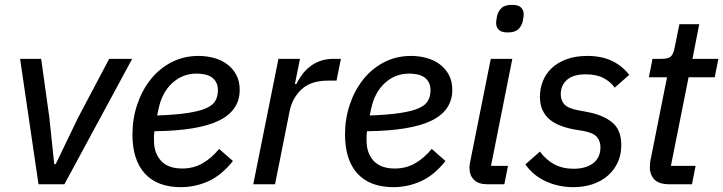

<svg xmlns="http://www.w3.org/2000/svg" viewBox="-20 -761 2987 793"><path d="M139 0 63 -518H150L184 -274L204 -83H210L302 -274L431 -518H526L246 0Z M727 12Q630 12 578.5 -44Q527 -100 527 -206Q527 -270 546.5 -328.5Q566 -387 601.5 -432Q637 -477 687.5 -503.5Q738 -530 800 -530Q832 -530 862.5 -522Q893 -514 917 -496.5Q941 -479 955.5 -452.5Q970 -426 970 -390Q970 -305 884.5 -263Q799 -221 618 -219Q616 -208 616 -198Q616 -188 616 -180Q616 -129 645 -97Q674 -65 733 -65Q779 -65 816.5 -86.5Q854 -108 885 -146L942 -96Q894 -36 839.5 -12Q785 12 727 12ZM792 -457Q734 -457 691.5 -418Q649 -379 635 -312L629 -284Q707 -287 756 -294.5Q805 -302 832.5 -314.5Q860 -327 870 -345.5Q880 -364 880 -388Q880 -408 872.5 -421.5Q865 -435 852.5 -443Q840 -451 824 -454Q808 -457 792 -457Z M1026 0 1130 -518H1219L1198 -414H1204Q1214 -434 1227.5 -452.5Q1241 -471 1259.5 -485.5Q1278 -500 1302 -509Q1326 -518 1358 -518H1388L1370 -428H1335Q1264 -428 1225.5 -392Q1187 -356 1176 -301L1116 0Z M1605 12Q1508 12 1456.5 -44Q1405 -100 1405 -206Q1405 -270 1424.5 -328.5Q1444 -387 1479.5 -432Q1515 -477 1565.5 -503.5Q1616 -530 1678 -530Q1710 -530 1740.5 -522Q1771 -514 1795 -496.5Q1819 -479 1833.5 -452.5Q1848 -426 1848 -390Q1848 -305 1762.5 -263Q1677 -221 1496 -219Q1494 -208 1494 -198Q1494 -188 1494 -180Q1494 -129 1523 -97Q1552 -65 1611 -65Q1657 -65 1694.5 -86.5Q1732 -108 1763 -146L1820 -96Q1772 -36 1717.5 -12Q1663 12 1605 12ZM1670 -457Q1612 -457 1569.5 -418Q1527 -379 1513 -312L1507 -284Q1585 -287 1634 -294.5Q1683 -302 1710.5 -314.5Q1738 -327 1748 -345.5Q1758 -364 1758 -388Q1758 -408 1750.5 -421.5Q1743 -435 1730.5 -443Q1718 -451 1702 -454Q1686 -457 1670 -457Z M2077 -627Q2051 -627 2040 -638Q2029 -649 2029 -666Q2029 -675 2033 -695Q2037 -714 2051 -727.5Q2065 -741 2095 -741Q2121 -741 2132 -730Q2143 -719 2143 -702Q2143 -693 2139 -673Q2135 -654 2121 -640.5Q2107 -627 2077 -627ZM1992 0Q1956 0 1937.5 -18.5Q1919 -37 1919 -67Q1919 -72 1919.5 -77.5Q1920 -83 1921 -88L2007 -518H2096L2008 -76H2078L2063 0Z M2348 12Q2287 12 2234.5 -12Q2182 -36 2150 -82L2210 -135Q2236 -100 2270 -82Q2304 -64 2349 -64Q2400 -64 2430 -87Q2460 -110 2460 -153Q2460 -177 2446 -194.5Q2432 -212 2390 -220L2348 -227Q2318 -233 2292.5 -243Q2267 -253 2249 -268.5Q2231 -284 2220.5 -307Q2210 -330 2210 -362Q2210 -395 2222 -425.5Q2234 -456 2258 -479Q2282 -502 2319 -516Q2356 -530 2406 -530Q2464 -530 2506.5 -510Q2549 -490 2579 -452L2519 -399Q2502 -423 2473 -438.5Q2444 -454 2400 -454Q2347 -454 2321.5 -431Q2296 -408 2296 -372Q2296 -347 2310.5 -330.5Q2325 -314 2366 -306L2408 -298Q2471 -286 2508.5 -255.5Q2546 -225 2546 -161Q2546 -122 2531.5 -90.5Q2517 -59 2491 -36Q2465 -13 2428.5 -0.5Q2392 12 2348 12Z M2744 0Q2702 0 2683 -19.5Q2664 -39 2664 -71Q2664 -79 2665 -88.5Q2666 -98 2668 -106L2735 -442H2660L2675 -518H2713Q2742 -518 2752 -529Q2762 -540 2767 -567L2786 -661H2868L2840 -518H2947L2932 -442H2824L2751 -76H2853L2838 0Z"/></svg>

Font: IBM Plex Sans Text
Style: Italic
Weight: 450
Italic angle: -11°
Designer: Mike Abbink, Paul van der Laan, Pieter van Rosmalen
Foundry: Bold Monday
Version: Version 3.005